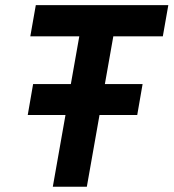

<svg xmlns="http://www.w3.org/2000/svg" viewBox="-20 -713 663 733"><path d="M85.9 -273.9H230L181.6 0H311.5L359.9 -273.9H503.9L524.4 -392.1H380.4L412.6 -574.2H601.6L622.6 -693.4H116.7L95.7 -574.2H282.7L250.5 -392.1H106.4Z"/></svg>

Font: Cascadia Mono PL
Style: Bold Italic
Weight: 700
Italic angle: -10°
Monospace: yes
Designer: Aaron Bell
Foundry: Saja Typeworks
Version: Version 2404.023